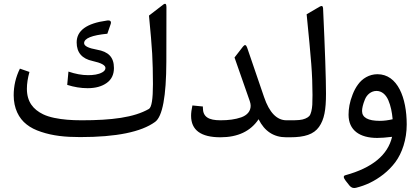

<svg xmlns="http://www.w3.org/2000/svg" viewBox="-20 -710 2170 993"><path d="M435.1 -321.3C403.3 -321.3 369.6 -327.6 334 -339.8L327.6 -271C362.8 -259.8 397.9 -253.9 433.1 -253.9C473.6 -253.9 506.3 -262.7 531.7 -280.8C556.6 -298.3 569.3 -324.2 569.3 -358.4C569.3 -414.6 540.5 -442.9 481.4 -453.1C437 -460.9 415 -472.2 415 -486.8C415 -511.7 455.1 -527.8 535.2 -535.6L552.7 -586.4C557.1 -600.6 548.8 -606.9 531.7 -603.5C428.2 -589.4 376.5 -551.8 376.5 -490.7C376.5 -438.5 403.8 -406.2 459 -394.5C503.4 -384.8 525.4 -372.6 525.4 -358.4C525.4 -349.6 520 -342.3 509.8 -336.4C488.8 -324.2 462.4 -321.3 435.1 -321.3ZM840.8 -673.8C840.8 -690.9 835 -694.8 822.8 -685.1L750.5 -629.4C758.8 -543.5 764.6 -477.5 767.1 -432.1C769.5 -386.7 771 -334 771 -274.9C771 -197.3 764.2 -154.8 750 -146.5C672.4 -102.1 557.6 -87.9 401.9 -87.9C374.5 -87.9 349.6 -88.9 327.1 -90.8C282.2 -94.7 235.4 -103 202.6 -119.1C151.9 -144 119.1 -183.1 119.1 -251C119.1 -277.3 123.5 -306.2 132.3 -337.9L83 -355C61.5 -311.5 50.8 -265.6 50.8 -217.3C50.8 -150.4 76.7 -98.1 117.7 -66.4C137.7 -50.3 163.1 -37.6 193.4 -27.8C253.4 -7.8 315.4 -1 395 -1C581.5 -1 710.4 -27.3 782.2 -79.6C820.3 -107.4 839.8 -211.4 840.3 -391.1Z M1317.4 -93.3C1348.1 -31.2 1396 0 1460 0H1467.8C1475.6 0 1479.5 -12.7 1479.5 -37.6V-49.8C1479.5 -75.2 1475.6 -87.9 1467.8 -87.9H1461.9C1411.6 -87.9 1373 -127.9 1345.7 -208L1258.3 -463.4C1252.9 -479 1246.1 -481 1236.8 -469.2L1192.9 -412.6L1272 -186.5C1274.9 -177.7 1276.4 -169.9 1276.4 -163.1C1276.4 -134.3 1257.8 -113.8 1227.1 -103C1195.8 -92.3 1162.1 -87.9 1120.6 -87.9C1058.6 -87.9 1029.3 -105.5 1029.3 -152.3V-159.2L975.1 -164.6C970.7 -144.5 968.3 -126.5 968.3 -111.3C968.3 -37.1 1019 0 1120.1 0C1210 0 1275.9 -31.2 1317.4 -93.3Z M1462.4 -87.9C1444.3 -87.9 1435.5 -75.2 1435.5 -49.8V-37.6C1435.5 -12.7 1444.3 0 1462.4 0H1480C1555.7 0 1602.5 -15.1 1629.9 -53.7C1657.2 -92.3 1666 -142.1 1666 -225.6C1666 -300.8 1661.1 -447.8 1650.9 -667C1650.4 -679.2 1644 -682.1 1632.8 -675.3L1565.9 -636.2C1577.6 -521 1585.4 -435.5 1589.8 -379.4C1594.2 -323.2 1596.2 -269.5 1596.2 -219.2C1596.2 -197.8 1595.7 -181.2 1595.2 -168.9C1593.8 -145 1588.4 -119.6 1579.6 -109.9C1575.2 -105 1568.4 -100.6 1559.1 -96.7C1541 -88.9 1520.5 -87.9 1482.9 -87.9Z M2007.8 -2.4C1985.8 91.8 1905.3 158.2 1766.1 196.3C1754.9 199.2 1755.4 208.5 1767.6 224.6L1787.6 250C1796.9 261.2 1808.1 264.6 1821.3 261.2C1870.1 249 1916 228.5 1963.4 191.4C1986.8 172.9 2007.3 151.9 2024.9 128.4C2059.6 81.5 2083.5 11.7 2083.5 -66.4C2083.5 -204.1 2036.6 -326.2 1932.1 -326.2C1889.6 -326.2 1853.5 -303.7 1831.5 -272.9C1820.3 -257.8 1811 -240.2 1803.7 -221.2C1788.1 -182.1 1782.7 -147.5 1782.7 -116.7C1782.7 -36.6 1839.8 3.4 1931.2 3.4C1950.2 3.4 1976.1 1.5 2007.8 -2.4ZM1852.5 -135.7C1852.5 -149.4 1856.9 -170.4 1867.2 -195.3C1877 -220.2 1899.4 -239.7 1927.2 -239.7C1954.1 -239.7 1975.6 -221.2 1988.3 -191.9C2001 -162.1 2007.3 -130.4 2010.7 -93.3C1987.8 -87.9 1965.8 -85 1944.3 -85C1883.3 -85 1852.5 -102.1 1852.5 -135.7Z"/></svg>

Font: Sahel
Style: Regular
Weight: 400
Foundry: Saber Rastikerdar (saber.rastikerdar@gmail.com)
Version: Version 3.4.0